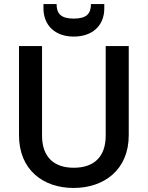

<svg xmlns="http://www.w3.org/2000/svg" viewBox="-20 -923 730 950"><path d="M74 -695V-254C74 -82 194 7 344 7C494 7 617 -82 617 -254V-695H503V-252C503 -147 445 -93 345 -93C246 -93 188 -147 188 -252V-695ZM195 -882C195 -798 252 -742 345 -742C438 -742 496 -797 496 -881V-903H430C430 -855 408 -831 345 -831C282 -831 260 -855 260 -903H195Z"/></svg>

Font: Poppins Medium
Style: Regular
Weight: 500
Designer: Ninad Kale (Devanagari), Jonny Pinhorn (Latin)
Foundry: Indian Type Foundry
Version: 4.004